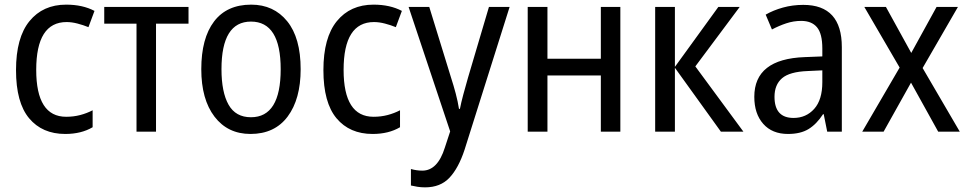

<svg xmlns="http://www.w3.org/2000/svg" viewBox="-20 -567 4169 827"><path d="M379 -19V-92Q354 -79 325.5 -71.5Q297 -64 265 -64Q136 -64 136 -266Q136 -472 267 -472Q289 -472 314 -465.5Q339 -459 361 -450L387 -520Q336 -547 265 -547Q165 -547 107 -476Q49 -405 49 -265Q49 -125 105.5 -57.5Q162 10 261 10Q330 10 379 -19Z M792 -537H429V-465H568V0H652V-465H792Z M1062 -547Q957 -547 902 -474.5Q847 -402 847 -269Q847 -139 904 -64.5Q961 10 1059 10Q1163 10 1219 -65Q1275 -140 1275 -269Q1275 -404 1217 -475.5Q1159 -547 1062 -547ZM1061 -474Q1189 -474 1189 -269Q1189 -62 1061 -62Q995 -62 964.5 -116Q934 -170 934 -269Q934 -474 1061 -474Z M1703 -19V-92Q1678 -79 1649.5 -71.5Q1621 -64 1589 -64Q1460 -64 1460 -266Q1460 -472 1591 -472Q1613 -472 1638 -465.5Q1663 -459 1685 -450L1711 -520Q1660 -547 1589 -547Q1489 -547 1431 -476Q1373 -405 1373 -265Q1373 -125 1429.5 -57.5Q1486 10 1585 10Q1654 10 1703 -19Z M1919 -1 1896 69Q1865 168 1799 168Q1775 168 1750 161V232Q1763 235 1778 237.5Q1793 240 1811 240Q1877 240 1916 198.5Q1955 157 1981 78L2175 -537H2086L1996 -233Q1985 -195 1975.5 -159.5Q1966 -124 1961 -98H1957Q1952 -130 1943 -164Q1934 -198 1923 -232L1829 -537H1740Z M2253 -537V0H2338V-242H2568V0H2652V-537H2568V-314H2338V-537Z M2887 -279V-537H2802V0H2887V-275L3085 0H3182L2975 -281L3166 -537H3074Z M3522 -213Q3522 -137 3487 -98Q3452 -59 3398 -59Q3316 -59 3316 -150Q3316 -202 3348.5 -230Q3381 -258 3459 -261L3522 -264ZM3278 -504 3305 -440Q3335 -456 3366.5 -466.5Q3398 -477 3431 -477Q3476 -477 3499 -449.5Q3522 -422 3522 -358V-324L3446 -321Q3229 -313 3229 -150Q3229 -77 3267.5 -33.5Q3306 10 3374 10Q3428 10 3462.5 -11Q3497 -32 3525 -75H3528L3543 0H3606V-364Q3606 -546 3440 -546Q3394 -546 3352.5 -534.5Q3311 -523 3278 -504Z M3694 0H3786L3904 -211L4021 0H4114L3954 -274L4106 -537H4014L3905 -339L3796 -537H3703L3855 -276Z"/></svg>

Font: Noto Sans UI SemiCondensed
Style: Regular
Weight: 400
Width: 4
Designer: Monotype Design Team
Foundry: Monotype Imaging Inc.
Version: 1.001